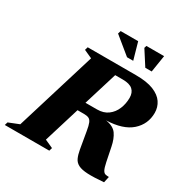

<svg xmlns="http://www.w3.org/2000/svg" viewBox="-227 -1018 1146 1183"><g transform="rotate(30 346.5 -427.0)"><path d="M229.5 -48.5 288 -22 281.5 0H-35L-28.5 -22L45.5 -51.5L220 -621.5L161.5 -648L168 -670H511Q589.5 -670 637 -650.8Q684.5 -631.5 706.2 -599Q728 -566.5 728 -526Q728 -446 668.8 -393.2Q609.5 -340.5 491 -336.5Q546 -328 568.5 -295.8Q591 -263.5 601 -212.5L621 -114Q628.5 -78 636.5 -63.2Q644.5 -48.5 655.2 -45.8Q666 -43 680.5 -43L671 0Q600 6 557 4Q514 2 491 -9.8Q468 -21.5 457.8 -43.8Q447.5 -66 441.5 -100L421 -219Q415 -256 407.5 -273.8Q400 -291.5 387.5 -297.2Q375 -303 353.5 -303H307.5ZM409 -367Q455.5 -367 486.2 -390Q517 -413 532.2 -450Q547.5 -487 547.5 -529Q547.5 -566 525.5 -586Q503.5 -606 454.5 -606H400.5L327 -367ZM452.5 -738H408.5L287.5 -837L294 -858H418.5ZM584 -738H538.5L472 -841.5L477 -858H603Z"/></g></svg>

Font: Newsreader Text ExtraBold
Style: Italic
Weight: 800
Italic angle: -17°
Designer: Hugues Gentile
Foundry: Production Type
Version: Version 1.001